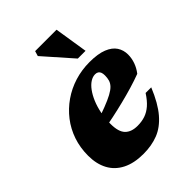

<svg xmlns="http://www.w3.org/2000/svg" viewBox="-203 -779 894 894"><g transform="rotate(-45 244.5 -332.0)"><path d="M312.5 -407Q296.5 -407 280.2 -396.5Q264 -386 249.8 -366.5Q235.5 -347 224.2 -320.2Q213 -293.5 206.5 -261.2Q200 -229 200 -192.5Q200 -140.5 221.2 -118.8Q242.5 -97 283 -97Q311 -97 333.8 -104.8Q356.5 -112.5 377 -130.2Q397.5 -148 417.5 -179H454.5Q423.5 -103.5 387.2 -61.2Q351 -19 307.5 -2Q264 15 210 15Q148.5 15 106.2 -6.5Q64 -28 42.8 -67.5Q21.5 -107 21.5 -161.5Q21.5 -214.5 37.2 -260.8Q53 -307 82 -344.5Q111 -382 150.2 -409.2Q189.5 -436.5 236.2 -451Q283 -465.5 334.5 -465.5Q389.5 -465.5 423 -452Q456.5 -438.5 471.5 -415.5Q486.5 -392.5 486.5 -363.5Q486.5 -338.5 477.8 -314.2Q469 -290 453 -269.5Q421 -257.5 384.2 -246.5Q347.5 -235.5 308.5 -225.8Q269.5 -216 229.2 -207.5Q189 -199 150.5 -192L152.5 -239Q201.5 -255 235.2 -268Q269 -281 290.2 -292.5Q311.5 -304 322.5 -315.5Q333.5 -327 337.5 -340.5Q341.5 -354 341.5 -370.5Q341.5 -382.5 338.5 -390.5Q335.5 -398.5 329 -402.8Q322.5 -407 312.5 -407ZM358.5 -515.5H307.5L184 -655.5L191.5 -680.5H332.5Z"/></g></svg>

Font: Newsreader 16pt 16pt ExtraBold
Style: Italic
Weight: 800
Italic angle: -17°
Version: Version 1.003